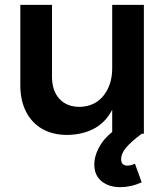

<svg xmlns="http://www.w3.org/2000/svg" viewBox="-20 -553 696 794"><path d="M195 -236Q195 -178 225.5 -144.5Q256 -111 310 -111Q373 -113 408.5 -158Q444 -203 444 -271H478Q478 -174 451 -113.5Q424 -53 375 -24.5Q326 4 258 5Q198 5 154.5 -20Q111 -45 87.5 -91.5Q64 -138 64 -201V-533H195ZM444 -533H575V0H444ZM486 -37 566 0Q521 34 501 58Q481 82 481 105Q481 120 488.5 126Q496 132 506 132Q513 132 521.5 130Q530 128 538 124L566 201Q544 211 521.5 216Q499 221 478 221Q430 221 400 196.5Q370 172 370 127Q370 88 396 45.5Q422 3 486 -37Z"/></svg>

Font: Alexandria Medium
Style: Regular
Weight: 500
Designer: Mohamed Gaber
Foundry: Kief Type Foundry
Version: Version 5.100